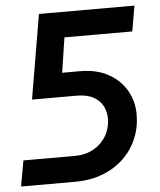

<svg xmlns="http://www.w3.org/2000/svg" viewBox="-51 -744 656 789"><g transform="rotate(-5 277.0 -350.0)"><path d="M4 0 23 -106H236Q270 -106 297.5 -117.5Q325 -129 344.5 -149Q364 -169 374 -194.5Q384 -220 384 -247Q384 -275 372 -298.5Q360 -322 333.5 -337Q307 -352 262 -352H80L139 -700H533L515 -595H235L213 -451H286Q356 -451 404.5 -423.5Q453 -396 478 -351.5Q503 -307 503 -254Q503 -202 484 -156Q465 -110 429 -75Q393 -40 342 -20Q291 0 226 0Z"/></g></svg>

Font: MuseoModerno Thin Medium
Style: Italic
Weight: 500
Italic angle: -9°
Version: Version 1.003